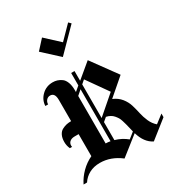

<svg xmlns="http://www.w3.org/2000/svg" viewBox="-212 -1035 1107 1194"><g transform="rotate(-30 341.5 -438.5)"><path d="M209.2 -832.5 270 -899.2 368.3 -808.3 457.5 -899.2 473.3 -883.3 321.7 -729.2ZM132.5 -561.7Q116.7 -561.7 105.8 -549.6Q95 -537.5 95 -520H75Q76.7 -562.5 108.8 -593.8Q140.8 -625 187.5 -625Q204.2 -625 219.2 -620.4Q234.2 -615.8 249.6 -605Q265 -594.2 274.2 -570.4Q283.3 -546.7 283.3 -512.5V-500L316.7 -528.3V-617.5H340.8V-547.5L445.8 -635L577.5 -454.2L456.7 -350Q492.5 -335 514.2 -307.9Q535.8 -280.8 545 -250.4Q554.2 -220 560.8 -188.8Q567.5 -157.5 581.2 -126.2Q595 -95 619.2 -74.2L676.7 -118.3V-92.5L549.2 8.3Q494.2 -18.3 471.7 -95.8L338.3 9.2Q269.2 -44.2 190.8 -44.2Q147.5 -44.2 114.6 -26.7Q81.7 -9.2 61.7 21.7H36.7Q57.5 -20 90.8 -53.3Q124.2 -86.7 166.7 -106.7V-265Q161.7 -265 152.5 -265Q143.3 -265 138.3 -265Q113.3 -265 100.4 -251.7Q87.5 -238.3 91.7 -216.7H75.8Q65 -240.8 65 -266.7Q65 -295 74.6 -314.6Q84.2 -334.2 100.8 -342.9Q117.5 -351.7 132.9 -355Q148.3 -358.3 166.7 -358.3V-510.8Q166.7 -561.7 132.5 -561.7ZM283.3 -130.8Q300 -130.8 316.7 -127.5Q316.7 -190 316.7 -314.2Q316.7 -438.3 316.7 -500.8L283.3 -471.7ZM340.8 -121.7Q388.3 -108.3 425.8 -77.5L467.5 -110.8Q465 -120 460.4 -140Q455.8 -160 452.9 -170.4Q450 -180.8 445 -197.5Q440 -214.2 433.8 -224.2Q427.5 -234.2 418.3 -245Q409.2 -255.8 396.2 -262.9Q383.3 -270 367.5 -273.3L340.8 -250.8ZM340.8 -521.7Q340.8 -480.8 340.8 -400.4Q340.8 -320 340.8 -280L471.7 -393.3L365.8 -543.3Z"/></g></svg>

Font: Chomsky
Style: Regular
Weight: 400
Version: Version 2.3